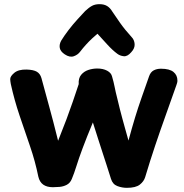

<svg xmlns="http://www.w3.org/2000/svg" viewBox="-20 -887 884 922"><path d="M589 15Q566 15 543.5 6.5Q521 -2 513 -28Q502 -63 492 -94Q482 -125 472 -155.5Q462 -186 451 -220.5Q440 -255 426 -299Q396 -227 377 -176Q358 -125 347 -89.5Q336 -54 325 -28Q317 -8 300.5 0.5Q284 9 265.5 10.5Q247 12 234 12Q205 12 187.5 -0.5Q170 -13 164 -39Q149 -113 124 -185.5Q99 -258 74 -332Q49 -406 32 -483Q31 -491 30 -495.5Q29 -500 29 -507Q29 -521 49 -537.5Q69 -554 108 -553Q141 -552 157 -542.5Q173 -533 179 -512Q190 -472 199 -438.5Q208 -405 217 -372.5Q226 -340 236 -301.5Q246 -263 259 -211Q283 -271 299.5 -315Q316 -359 329.5 -398.5Q343 -438 358 -483Q356 -511 369.5 -527.5Q383 -544 404 -551Q425 -558 447 -558Q475 -558 494.5 -547.5Q514 -537 518 -520Q526 -493 530.5 -469.5Q535 -446 543 -415Q550 -385 556 -361.5Q562 -338 568 -316Q574 -294 581 -269Q588 -244 597 -212Q614 -275 628.5 -322.5Q643 -370 659.5 -417Q676 -464 696 -521Q703 -541 718 -549Q733 -557 753 -557Q794 -557 813 -541.5Q832 -526 832 -500Q832 -494 830.5 -489Q829 -484 827 -478Q800 -401 774.5 -330Q749 -259 725 -187.5Q701 -116 677 -36Q671 -16 651.5 -0.5Q632 15 589 15ZM365 -639Q354 -624 334.5 -617Q315 -610 291 -626Q270 -640 267 -657Q264 -674 274 -692Q288 -715 309 -742.5Q330 -770 352.5 -794.5Q375 -819 389 -834Q407 -851 422 -859Q437 -867 458 -867Q480 -867 494.5 -858Q509 -849 519 -832Q532 -812 556 -778Q580 -744 612 -709Q625 -696 626.5 -675.5Q628 -655 610 -636Q592 -615 574 -617Q556 -619 543 -629Q520 -646 495 -673.5Q470 -701 448 -725Q437 -716 422 -702Q407 -688 392.5 -672Q378 -656 365 -639Z"/></svg>

Font: Playpen Sans
Style: Bold
Weight: 700
Designer: Laura Meseguer, Veronika Burian, José Scaglione
Foundry: TypeTogether
Version: Version 1.001